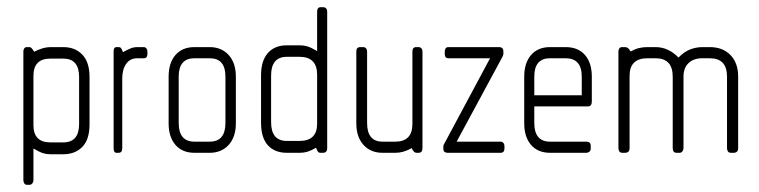

<svg xmlns="http://www.w3.org/2000/svg" viewBox="-20 -425 2112 534"><path d="M156 4H120Q109 4 99.5 1Q90 -2 73 -12V76Q73 81 70 85Q67 89 62 89H55Q50 89 47.5 85Q45 81 45 76V-282Q45 -287 47.5 -290.5Q50 -294 55 -294H62Q65 -294 67.5 -291.5Q70 -289 75 -281Q100 -294 120 -294H156Q189 -294 209 -273Q229 -252 229 -211V-79Q229 -37 209 -16.5Q189 4 156 4ZM200 -211Q200 -262 156 -262H120Q73 -262 73 -214V-77Q73 -29 120 -29H156Q200 -29 200 -80Z M380 -263H362Q342 -263 331 -247.5Q320 -232 320 -207V-13Q320 0 310 0H304Q296 0 296 -13V-282Q296 -294 304 -294H310Q314 -294 316 -292Q318 -290 322 -280Q335 -287 343.5 -290.5Q352 -294 363 -294H380Q384 -294 387 -290.5Q390 -287 390 -282V-275Q390 -263 380 -263Z M563 0H521Q487 0 468 -22Q449 -44 449 -82V-212Q449 -250 468 -272Q487 -294 521 -294H563Q596 -294 616 -272Q636 -250 636 -212V-82Q636 -44 616 -22Q596 0 563 0ZM607 -212Q607 -263 563 -263H521Q477 -263 477 -212V-83Q477 -31 521 -31H563Q607 -31 607 -83Z M878 0H872Q867 0 865 -2Q863 -4 859 -14Q845 -6 835 -3Q825 0 814 0H778Q744 0 725 -21Q706 -42 706 -84V-215Q706 -256 725 -277.5Q744 -299 778 -299H814Q825 -299 835 -296Q845 -293 862 -283V-392Q862 -405 872 -405H878Q890 -405 890 -392V-13Q890 0 878 0ZM862 -217Q862 -267 813 -267H778Q734 -267 734 -215V-85Q734 -33 778 -33H813Q862 -33 862 -81Z M1144 0H1138Q1131 0 1125 -13Q1112 -6 1101.5 -3Q1091 0 1079 0H1044Q1011 0 991 -22Q971 -44 971 -82V-282Q971 -294 982 -294H990Q995 -294 998 -290.5Q1001 -287 1001 -282V-83Q1001 -31 1044 -31H1079Q1127 -31 1127 -80V-282Q1127 -294 1138 -294H1144Q1149 -294 1152 -290.5Q1155 -287 1155 -282V-13Q1155 0 1144 0Z M1372 0H1225Q1220 0 1216.5 -2.5Q1213 -5 1213 -12V-18Q1213 -22 1216 -26L1343 -263H1227Q1217 -263 1217 -275V-282Q1217 -287 1219.5 -290.5Q1222 -294 1227 -294H1369Q1373 -294 1376.5 -291.5Q1380 -289 1380 -282V-275Q1380 -272 1378 -268L1250 -31H1372Q1377 -31 1380 -27.5Q1383 -24 1383 -19V-12Q1383 0 1372 0Z M1615 -129H1466V-83Q1466 -31 1510 -31H1611Q1623 -31 1623 -19V-12Q1623 -6 1619 -3Q1615 0 1611 0H1510Q1476 0 1457 -22Q1438 -44 1438 -82V-212Q1438 -250 1457 -272Q1476 -294 1510 -294H1553Q1588 -294 1607 -272Q1626 -250 1626 -212V-143Q1626 -129 1615 -129ZM1598 -212Q1598 -263 1553 -263H1510Q1466 -263 1466 -212V-160H1598Z M2020 0H2013Q2007 0 2004.5 -4Q2002 -8 2002 -13V-212Q2002 -263 1954 -263H1934Q1909 -263 1895 -249.5Q1881 -236 1881 -212V-13Q1881 -8 1878 -4Q1875 0 1870 0H1862Q1851 0 1851 -13V-212Q1851 -263 1803 -263H1781Q1731 -263 1731 -214V-13Q1731 0 1718 0H1711Q1705 0 1702.5 -4Q1700 -8 1700 -13V-282Q1700 -287 1702.5 -290.5Q1705 -294 1711 -294H1718Q1722 -294 1725.5 -292Q1729 -290 1734 -282Q1747 -289 1758 -291.5Q1769 -294 1780 -294H1803Q1839 -294 1867 -265Q1884 -282 1900.5 -288Q1917 -294 1934 -294H1954Q1990 -294 2011.5 -272Q2033 -250 2033 -212V-13Q2033 0 2020 0Z"/></svg>

Font: Chathura
Style: Regular
Weight: 400
Designer: Appaji Ambarisha Darbha
Foundry: Aditya Fonts
Version: Version 1.001 2016